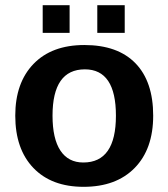

<svg xmlns="http://www.w3.org/2000/svg" viewBox="-20 -712 651 742"><path d="M572 -265Q572 -136 500.5 -63Q429 10 303 10Q179 10 109 -63Q39 -136 39 -265Q39 -392 109.5 -465Q180 -538 306 -538Q435 -538 503.5 -467.5Q572 -397 572 -265ZM428 -265Q428 -444 308 -444Q183 -444 183 -265Q183 -176 213.5 -130Q244 -84 302 -84Q428 -84 428 -265ZM462 -585H356V-692H462ZM249 -585H145V-692H249Z"/></svg>

Font: Libra Sans
Style: Bold
Weight: 700
Foundry: Context Ltd
Version: Version 1.000